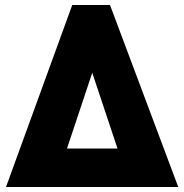

<svg xmlns="http://www.w3.org/2000/svg" viewBox="-20 -748 737 768"><path d="M269 -728H420L693 0H4ZM248 -154H450L349 -457Z"/></svg>

Font: Murecho ExtraBold
Style: Regular
Weight: 800
Designer: Neil Summerour
Foundry: Positype
Version: Version 1.010; ttfautohint (v1.8.3)